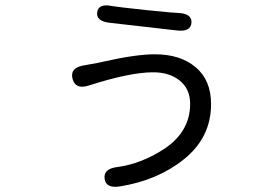

<svg xmlns="http://www.w3.org/2000/svg" viewBox="-20 -649 1040 725"><path d="M432 55Q380 63 375 26Q370 -11 421 -18Q514 -30 602 -88Q698 -153 698 -257Q698 -314 657 -346Q619 -376 558 -376Q471 -376 315 -326Q265 -310 254 -351Q243 -393 296 -402L324 -407Q349 -411 374 -417Q494 -444 565 -444Q661 -444 719 -395Q777 -346 777 -256Q777 -130 675 -48Q576 32 432 55ZM703 -563Q700 -528 648 -534L394 -563Q342 -569 347 -603Q352 -637 404 -626Q420 -623 531 -611Q639 -600 653 -600Q705 -598 703 -563Z"/></svg>

Font: Resource Han Rounded KR
Style: Regular
Weight: 400
Designer: Cyano Hao (round all glyphs); Ryoko NISHIZUKA 西塚涼子 (kana, bopomofo & ideographs); Paul D. Hunt (Latin, Greek & Cyrillic)
Foundry: Cyano Hao
Version: 0.990